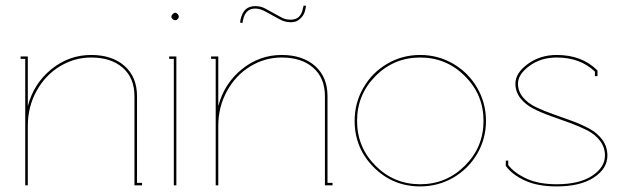

<svg xmlns="http://www.w3.org/2000/svg" viewBox="-20 -667 2241 691"><path d="M308.1 -469.2Q383.8 -469.2 428.5 -429.4Q473.1 -389.6 473.1 -320.8V-8.8H491.2V0H463.9V-320.8Q463.9 -386.2 421.9 -423.1Q379.9 -460 308.1 -460Q247.6 -460 195.3 -428.2Q143.1 -396.5 111.6 -339.6Q80.1 -282.7 80.1 -213.9V0H70.8V-455.1H54.2V-463.9H80.1V-285.2Q101.6 -366.7 165 -418Q228.5 -469.2 308.1 -469.2Z M596.7 -606.9Q596.7 -611.3 601.3 -616.2Q606 -621.1 610.8 -621.1Q615.2 -621.1 619.4 -616.5Q623.5 -611.8 623.5 -606.9Q623.5 -602.5 619.6 -598.4Q615.7 -594.2 610.8 -594.2Q606 -594.2 601.3 -598.1Q596.7 -602.1 596.7 -606.9ZM605.5 -455.1H588.9V-463.9H614.7V0H605.5Z M1079.6 -636.2Q1076.2 -615.7 1064.5 -603.8Q1052.7 -591.8 1043.9 -589.4Q1035.2 -586.9 1026.4 -586.9Q1004.9 -586.9 985.4 -598.1L930.7 -627.9Q914.1 -636.2 898.4 -636.2Q862.8 -636.2 854.5 -594.2L852.5 -584L843.8 -585.9L845.7 -596.2Q855.5 -645 898.4 -645Q918.9 -645 934.6 -636.2L989.7 -606Q1004.4 -596.2 1026.4 -596.2Q1063 -596.2 1070.3 -637.2L1072.8 -647L1081.5 -646ZM993.7 -469.2Q1069.3 -469.2 1114 -429.4Q1158.7 -389.6 1158.7 -320.8V-8.8H1176.8V0H1149.4V-320.8Q1149.4 -386.2 1107.4 -423.1Q1065.4 -460 993.7 -460Q933.1 -460 880.9 -428.2Q828.6 -396.5 797.1 -339.6Q765.6 -282.7 765.6 -213.9V0H756.3V-455.1H739.7V-463.9H765.6V-285.2Q787.1 -366.7 850.6 -418Q914.1 -469.2 993.7 -469.2Z M1492.2 3.9Q1394 3.9 1325.2 -64.9Q1256.3 -133.8 1256.3 -231.9Q1256.3 -296.4 1287.8 -351.1Q1319.3 -405.8 1373.5 -437.5Q1427.7 -469.2 1492.2 -469.2Q1556.6 -469.2 1611.1 -437.5Q1665.5 -405.8 1697.3 -351.1Q1729 -296.4 1729 -231.9Q1729 -167.5 1697.3 -113.3Q1665.5 -59.1 1611.1 -27.6Q1556.6 3.9 1492.2 3.9ZM1331.5 -393.3Q1265.1 -326.7 1265.1 -231.9Q1265.1 -137.2 1331.5 -70.6Q1397.9 -3.9 1492.2 -3.9Q1586.4 -3.9 1653.3 -70.8Q1720.2 -137.7 1720.2 -231.9Q1720.2 -326.2 1653.3 -393.1Q1586.4 -460 1492.2 -460Q1397.9 -460 1331.5 -393.3Z M1809.1 -73.2Q1831.5 -43.9 1875.5 -23.9Q1919.4 -3.9 1983.4 -3.9Q2064.9 -3.9 2111.1 -34.4Q2157.2 -64.9 2157.2 -106.9Q2157.2 -137.2 2139.4 -160.4Q2121.6 -183.6 2093.3 -198Q2064.9 -212.4 2030.5 -224.9Q1996.1 -237.3 1961.7 -249.5Q1927.2 -261.7 1898.9 -276.4Q1870.6 -291 1852.8 -313.7Q1835 -336.4 1835 -366.2Q1835 -404.3 1879.6 -436.8Q1924.3 -469.2 1983.4 -469.2Q2074.2 -469.2 2129.4 -414.1L2130.4 -413.1V-393.1H2121.1V-409.2Q2068.8 -460 1983.4 -460Q1926.3 -460 1885.3 -429.7Q1844.2 -399.4 1844.2 -366.2Q1844.2 -338.4 1862.1 -316.9Q1879.9 -295.4 1908.2 -281.7Q1936.5 -268.1 1970.9 -256.1Q2005.4 -244.1 2039.6 -231.4Q2073.7 -218.8 2102.1 -203.4Q2130.4 -188 2148.2 -163.3Q2166 -138.7 2166 -106.9Q2166 -60.1 2117.2 -28.1Q2068.4 3.9 1983.4 3.9Q1916 3.9 1870.4 -16.6Q1824.7 -37.1 1801.3 -68.8L1800.3 -69.8V-88.9H1809.1Z"/></svg>

Font: Rawengulk
Style: Ultralight
Weight: 200
Version: Version 0.92